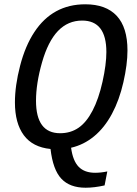

<svg xmlns="http://www.w3.org/2000/svg" viewBox="-20 -689 640 898"><path d="M312.5 2Q320.8 63.5 348.1 91.3Q375.5 119.1 424.8 119.1Q451.7 119.1 481.9 112.8L469.2 178.2Q421.4 189 380.4 189Q306.6 189 267.1 147Q227.5 105 216.3 7.8Q132.8 -0.5 91.3 -56.6Q49.8 -112.8 49.8 -210Q49.8 -288.1 74 -381.3Q98.1 -474.6 140.9 -539.3Q183.6 -604 243.2 -636.5Q302.7 -668.9 378.9 -668.9Q475.6 -668.9 525.9 -615Q576.2 -561 576.2 -453.1Q576.2 -388.2 557.1 -304.4Q538.1 -220.7 503.4 -156.2Q468.8 -91.8 420.4 -51.8Q372.1 -11.7 312.5 2ZM477.5 -445.8Q477.5 -592.8 364.3 -592.8Q297.9 -592.8 251.2 -544.2Q204.6 -495.6 176.5 -397Q148.4 -298.3 148.4 -217.8Q148.4 -65.9 261.2 -65.9Q310.1 -65.9 347.2 -91.3Q384.3 -116.7 412.8 -171.4Q441.4 -226.1 459.5 -306.9Q477.5 -387.7 477.5 -445.8Z"/></svg>

Font: Liberation Mono
Style: Italic
Weight: 400
Italic angle: -12°
Monospace: yes
Designer: Steve Matteson
Foundry: Ascender Corporation
Version: Version 2.1.5